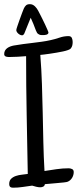

<svg xmlns="http://www.w3.org/2000/svg" viewBox="-23 -875 368 898"><path d="M321.8 -70.3Q321.8 -56.2 314.5 -43.7Q307.1 -31.2 294.4 -25.4Q290.5 -23.4 275.4 -21.7Q260.3 -20 242.7 -18.6Q225.1 -17.1 209.2 -15.6Q193.4 -14.2 187 -13.7Q185.5 -5.4 179.2 -2.2Q172.9 1 165.5 1Q157.2 1 146.5 -1.5Q135.7 -3.9 127.4 -6.8Q105.5 -3.9 83 -0.5Q60.5 2.9 37.6 2.9Q20 2.9 20 -13.7Q20 -30.3 29.3 -39.1Q38.6 -47.9 51.8 -52.2Q64.9 -56.6 80.1 -58.1Q95.2 -59.6 106.9 -61.5Q104.5 -200.2 101.8 -336.9Q99.1 -473.6 99.1 -612.3Q79.1 -610.8 60.1 -609.6Q41 -608.4 22 -608.4Q18.1 -608.4 13.7 -608.6Q9.3 -608.9 5.6 -610.1Q2 -611.3 -0.7 -614Q-3.4 -616.7 -3.4 -622.1Q-3.4 -631.3 0.5 -638.4Q4.4 -645.5 11 -650.1Q17.6 -654.8 25.4 -657.7Q33.2 -660.6 41.5 -662.1Q62.5 -666 84.2 -668.7Q106 -671.4 127.7 -674.1Q149.4 -676.8 171.1 -679.7Q192.9 -682.6 214.4 -687.5Q234.9 -691.9 255.4 -699Q275.9 -706.1 297.4 -706.1Q309.1 -706.1 313 -697.5Q316.9 -689 316.9 -678.7Q316.9 -670.4 315.2 -662.8Q313.5 -655.3 308.1 -648.4Q305.2 -644.5 295.2 -640.9Q285.2 -637.2 271.2 -634.3Q257.3 -631.3 241.5 -628.7Q225.6 -626 210.7 -623.8Q195.8 -621.6 183.6 -620.1Q171.4 -618.7 165.5 -618.2Q170.9 -550.3 173.1 -482.4Q175.3 -414.6 176.8 -346.7Q178.2 -278.8 179.7 -210.9Q181.2 -143.1 185.1 -75.2Q212.9 -79.6 241.2 -83.7Q269.5 -87.9 298.3 -87.9Q306.6 -87.9 314.2 -84.2Q321.8 -80.6 321.8 -70.3ZM203.6 -722.7Q203.6 -718.8 200.7 -716.3Q197.8 -713.9 193.8 -712.6Q189.9 -711.4 185.5 -711.2Q181.2 -710.9 178.2 -710.9Q173.8 -710.9 168.7 -711.2Q163.6 -711.4 159.7 -713.9Q152.8 -716.8 150.1 -721.9Q147.5 -727.1 145 -732.4Q139.2 -748 133.3 -762.7Q127.4 -777.3 120.6 -792Q113.8 -774.9 106.9 -758.3Q100.1 -741.7 93.3 -724.6Q91.8 -720.2 90.1 -717Q88.4 -713.9 84.5 -710.9Q83.5 -710 79.6 -710Q75.7 -710 71 -712.2Q66.4 -714.4 62.5 -717.8Q58.6 -721.2 55.9 -725.6Q53.2 -730 53.2 -734.4Q53.2 -737.8 57.9 -751.7Q62.5 -765.6 68.6 -782.5Q74.7 -799.3 80.3 -814.5Q85.9 -829.6 88.4 -835Q92.8 -844.7 98.9 -850.1Q105 -855.5 116.7 -855.5Q130.4 -855.5 141.1 -844.7Q149.9 -835.9 155.8 -824.5Q161.6 -813 167.5 -801.8Q169.4 -797.9 175.5 -785.9Q181.6 -773.9 187.7 -760.7Q193.8 -747.6 198.7 -736.3Q203.6 -725.1 203.6 -722.7Z"/></svg>

Font: Just Another Hand
Style: Regular
Weight: 400
Designer: Astigmatic (AOETI)
Foundry: Astigmatic (AOETI)
Version: Version 1.001